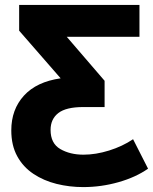

<svg xmlns="http://www.w3.org/2000/svg" viewBox="-20 -558 623 782"><path d="M319 204Q263 204 210.5 191Q158 178 116 150Q74 122 50 78Q26 34 26 -27Q26 -112 77.5 -168.5Q129 -225 227 -239L58 -433V-538H548V-408H252L406 -229V-122H319Q249 -122 217.5 -97.5Q186 -73 186 -29Q186 26 225.5 49Q265 72 320 72Q370 72 424.5 55Q479 38 522 9L583 129Q533 164 462.5 184Q392 204 319 204Z"/></svg>

Font: Montserrat
Style: Bold
Weight: 700
Designer: Julieta Ulanovsky
Foundry: Julieta Ulanovsky
Version: Version 9.000; ttfautohint (v1.8.4.7-5d5b)